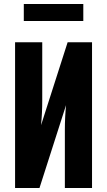

<svg xmlns="http://www.w3.org/2000/svg" viewBox="-20 -948 540 968"><path d="M56 0V-735H193V-441Q193 -410 191.5 -379Q190 -348 187 -317L321 -735H444V0H307V-294Q307 -325 308.5 -356Q310 -387 313 -418L179 0ZM100 -842V-928H400V-842Z"/></svg>

Font: Iosevka Heavy
Style: Regular
Weight: 900
Monospace: yes
Designer: Belleve Invis
Foundry: Belleve Invis
Version: Version 32.5.0; ttfautohint (v1.8.4)